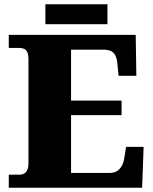

<svg xmlns="http://www.w3.org/2000/svg" viewBox="-20 -877 715 897"><path d="M21 0V-61H72Q86 -61 95 -67.5Q104 -74 108.5 -85Q113 -96 113 -110V-599Q113 -623 107 -634.5Q101 -646 91 -649.5Q81 -653 70 -653H21V-714H614L617 -523H534L529 -573Q527 -600 520 -615.5Q513 -631 499.5 -638Q486 -645 462 -645H312V-407H548V-339H312V-69H491Q513 -69 527 -78Q541 -87 549.5 -103Q558 -119 561 -141L569 -191H651L644 0ZM192 -764V-857H482V-764Z"/></svg>

Font: Noto Serif Khmer Black
Style: Regular
Weight: 900
Version: Version 2.003